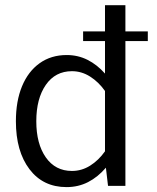

<svg xmlns="http://www.w3.org/2000/svg" viewBox="-20 -725 614 749"><path d="M556.6 -602.5V-564.9H304.2V-602.5ZM42 -252Q42 -330.6 65.9 -388.4Q89.8 -446.3 134.5 -478.3Q179.2 -510.3 240.2 -510.3Q284.2 -510.3 321.5 -491.5Q358.9 -472.7 389.6 -438V-704.6H469.2V0H401.4L393.1 -70.8Q361.8 -34.2 323.5 -14.6Q285.2 4.9 239.7 4.9Q147.9 4.9 95 -64.9Q42 -134.8 42 -252ZM121.6 -252Q121.6 -164.1 158.7 -111.1Q195.8 -58.1 260.7 -58.1Q298.8 -58.1 331.8 -78.9Q364.7 -99.6 389.6 -134.8V-370.1Q364.7 -405.3 331.5 -426.3Q298.3 -447.3 260.7 -447.3Q195.8 -447.3 158.7 -393.8Q121.6 -340.3 121.6 -252Z"/></svg>

Font: Estedad-FD Regular
Style: FD-Regular
Weight: 400
Designer: Amin Abedi
Version: Version 7.3